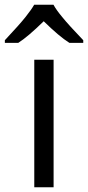

<svg xmlns="http://www.w3.org/2000/svg" viewBox="-58 -786 369 806"><path d="M-37.6 -606V-617.2C3.9 -661.6 32.7 -693.8 49.3 -714.8C65.9 -735.8 78.1 -752.9 85.4 -766.1H166.5C173.8 -752.4 186 -734.9 204.1 -713.4C221.7 -691.4 251 -659.7 291.5 -617.2V-606H233.4C204.6 -624 168.9 -654.3 125.5 -696.8C81.1 -653.3 45.4 -623 18.6 -606ZM85.9 -535.2H167V0H85.9Z"/></svg>

Font: OpenSansEmoji
Style: Regular
Weight: 400
Foundry: MorbZ
Version: Version 1.000;PS 001.000;hotconv 1.0.70;makeotf.lib2.5.58329